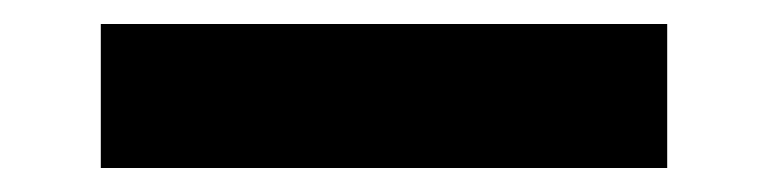

<svg xmlns="http://www.w3.org/2000/svg" viewBox="-20 -410 640 160"><path d="M64 -270V-390H536V-270Z"/></svg>

Font: TypoPRO Source Code Pro
Style: Regular
Weight: 900
Monospace: yes
Designer: Paul D. Hunt, Teo Tuominen
Foundry: Adobe Systems Incorporated
Version: Version 2.010;PS 1.0;hotconv 1.0.84;makeotf.lib2.5.63406